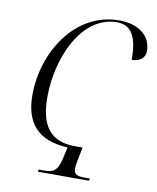

<svg xmlns="http://www.w3.org/2000/svg" viewBox="-82 -788 695 852"><g transform="rotate(10 265.5 -362.0)"><path d="M147 0H377L380 -10H358C324 -10 307 -15 307 -43C307 -54 311 -77 316 -100L324 -140H289C182 -140 131 -201 131 -333C131 -511 219 -714 379 -714C449 -714 471 -655 471 -561C505 -561 531 -579 531 -611C531 -679 475 -724 387 -724C186 -724 64 -521 64 -332C64 -204 125 -135 258 -129L251 -96C236 -20 218 -10 172 -10H149Z"/></g></svg>

Font: Noto Serif Display Condensed Light
Style: Italic
Weight: 300
Width: 3
Italic angle: -12°
Designer: Monotype Design Team
Foundry: Monotype Imaging Inc.
Version: Version 2.009